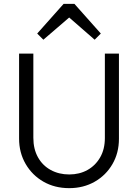

<svg xmlns="http://www.w3.org/2000/svg" viewBox="-20 -966 716 996"><path d="M339 10Q264 10 205.5 -23.5Q147 -57 113 -115.5Q79 -174 79 -247V-688H153V-251Q153 -193 177 -150Q201 -107 243.5 -84Q286 -61 339 -61Q392 -61 433.5 -84Q475 -107 499.5 -149.5Q524 -192 524 -250V-688H597V-246Q597 -173 563.5 -115Q530 -57 471.5 -23.5Q413 10 339 10ZM205 -760 173 -792 310 -946H366L503 -792L471 -760L315 -896L362 -895Z"/></svg>

Font: Outfit Thin Light
Style: Regular
Weight: 300
Version: Version 1.100;gftools[0.9.27]